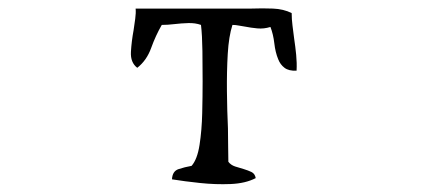

<svg xmlns="http://www.w3.org/2000/svg" viewBox="-20 -482 1040 470"><path d="M706 -309Q687 -308 676.5 -316Q666 -324 661 -337Q654 -354 651.5 -376Q649 -398 642 -416Q626 -411 610 -412.5Q594 -414 579 -417Q571 -418 564 -419.5Q557 -421 549 -421Q540 -393 537.5 -350Q535 -307 535.5 -258.5Q536 -210 538 -168Q538 -143 538.5 -122Q539 -101 539 -86Q545 -78 555.5 -74.5Q566 -71 577 -68Q587 -65 595.5 -61Q604 -57 606 -46Q581 -33 544.5 -31.5Q508 -30 470 -34Q432 -38 401 -43Q402 -63 417 -68Q432 -73 449 -76Q463 -92 468.5 -127.5Q474 -163 475 -205Q476 -247 476 -283Q476 -318 475.5 -357Q475 -396 472 -421Q458 -426 441 -425.5Q424 -425 407 -423Q399 -422 391 -421.5Q383 -421 376 -421Q361 -395 350 -364.5Q339 -334 316 -316Q299 -329 300.5 -355Q302 -381 307 -408Q309 -422 311 -436Q313 -450 312 -461Q320 -461 335.5 -461Q351 -461 370 -461Q399 -461 432.5 -461Q466 -461 497.5 -461Q529 -461 552 -461Q575 -461 583 -461Q586 -461 589 -461Q592 -461 595 -461Q622 -462 648 -461Q674 -460 694 -450Q694 -435 696 -419.5Q698 -404 700 -388Q703 -368 705 -348Q707 -328 706 -309Z"/></svg>

Font: Yuji Boku
Style: Regular
Weight: 400
Designer: Kataoka Yuji
Foundry: Kinuta Font Factory
Version: Version 3.002